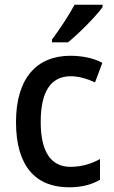

<svg xmlns="http://www.w3.org/2000/svg" viewBox="-20 -786 483 816"><path d="M416 -756V-766H297C273 -721 233 -661 201 -618V-606H269C315 -643 389 -718 416 -756ZM273 10C327 10 369 -1 405 -22V-110C368 -90 328 -77 279 -77C196 -77 153 -142 153 -267C153 -396 195 -462 281 -462C314 -462 351 -451 384 -436L415 -519C382 -537 334 -549 279 -549C138 -549 48 -456 48 -267C48 -78 133 10 273 10Z"/></svg>

Font: Noto Sans Arabic UI SmCn Md
Style: Regular
Weight: 500
Width: 4
Designer: Monotype Design Team, Nadine Chahine and Nizar Qandah
Foundry: Monotype Imaging Inc.
Version: Version 2.010